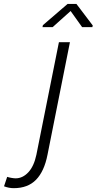

<svg xmlns="http://www.w3.org/2000/svg" viewBox="-152 -743 491 976"><path d="M-82 213.5Q-107 213.5 -131.5 204L-115.5 156Q-107 159 -94.2 161.2Q-81.5 163.5 -72.5 163.5Q-37 163.5 -8.2 133Q20.5 102.5 33 43.5L147.5 -528.5H203.5L89.5 43.5Q73 128 31.2 170.8Q-10.5 213.5 -82 213.5ZM317.5 -605H265.5L207 -687L115.5 -605H64L66 -615L191.5 -723H236.5L319.5 -613.5Z"/></svg>

Font: Roberto Sans Light
Style: Italic
Weight: 300
Italic angle: -11°
Designer: Google
Version: Version 1.00;June 11, 2020;FontCreator 12.0.0.2522 64-bit; t